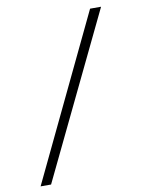

<svg xmlns="http://www.w3.org/2000/svg" viewBox="-98 -862 821 1058"><g transform="rotate(-10 312.5 -333.5)"><path d="M542 -792 100.6 125H42L480.5 -792Z"/></g></svg>

Font: okolaksMetalik
Style: bold
Weight: 700
Width: 7
Version: Version 0.6